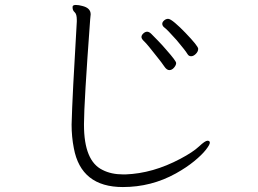

<svg xmlns="http://www.w3.org/2000/svg" viewBox="-20 -736 1040 775"><path d="M346 -678Q346 -704 312 -712Q298 -716 286 -716Q274 -716 273 -709V-705Q273 -694 281.5 -686.5Q290 -679 290 -656V-649Q272 -350 269 -233Q269 -184 278 -138Q307 19 476 19Q591 19 690 -36Q733 -60 764 -85.5Q795 -111 811 -131.5Q827 -152 827 -160Q827 -168 817.5 -168Q808 -168 783.5 -145Q759 -122 708 -95Q597 -36 487 -32H477Q429 -32 394 -50Q319 -86 319 -232V-236Q319 -319 344 -658ZM641 -627Q655 -617 693 -574Q708 -556 720 -541Q732 -526 737 -517.5Q742 -509 751.5 -509Q761 -509 770.5 -518.5Q780 -528 780 -539Q780 -550 728 -604Q706 -627 686.5 -643.5Q667 -660 658.5 -660Q650 -660 642.5 -653.5Q635 -647 635 -640Q635 -633 641 -627ZM616 -504Q633 -483 643 -468Q653 -453 663.5 -453Q674 -453 682.5 -463Q691 -473 691 -481.5Q691 -490 652 -534Q636 -553 618 -571.5Q600 -590 591 -599Q582 -608 574 -608Q566 -608 558.5 -601Q551 -594 551 -586.5Q551 -579 562.5 -568.5Q574 -558 616 -504Z"/></svg>

Font: LXGW WenKai Mono TC Light
Style: Regular
Weight: 300
Designer: LXGW / Fontworks Inc.
Foundry: LXGW / Fontworks Inc.
Version: Version 1.330